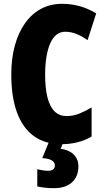

<svg xmlns="http://www.w3.org/2000/svg" viewBox="-20 -744 547 1004"><path d="M320 -578Q295 -578 275.5 -562.5Q256 -547 243 -518Q230 -489 223 -447.5Q216 -406 216 -354Q216 -282 228.5 -233.5Q241 -185 266 -161Q291 -137 328 -137Q363 -137 395 -150Q427 -163 459 -182V-30Q425 -10 385 0Q345 10 301 10Q216 10 157.5 -32Q99 -74 69 -155.5Q39 -237 39 -355Q39 -438 57.5 -505.5Q76 -573 110.5 -622Q145 -671 194 -697.5Q243 -724 305 -724Q352 -724 396 -712Q440 -700 483 -674L438 -534Q410 -554 381 -566Q352 -578 320 -578ZM390 126Q390 178 357 209Q324 240 262 240Q237 240 215.5 237.5Q194 235 175 231V141Q192 145 205.5 147Q219 149 230 149Q248 149 257.5 142Q267 135 267 121Q267 104 249.5 94Q232 84 201 83L235 0H311L297 34Q326 38 347 50Q368 62 379 81.5Q390 101 390 126Z"/></svg>

Font: Noto Sans Khmer ExtraCondensed Black
Style: Regular
Weight: 900
Width: 2
Designer: Danh Hong and the Monotype Design Team
Foundry: Monotype Imaging Inc.
Version: Version 2.004